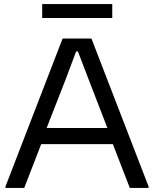

<svg xmlns="http://www.w3.org/2000/svg" viewBox="-20 -931 763 951"><path d="M7 -7 290 -740H433L716 -7V0H623L539 -217H184L100 0H7ZM512 -297 418 -540 366 -676H357L306 -540L211 -297ZM189 -911H536V-842H189Z"/></svg>

Font: Encode Sans Wide
Style: Regular
Weight: 400
Designer: Pablo Impallari, Andres Torresi
Foundry: Pablo Impallari, Andres Torresi
Version: Version 1.000; ttfautohint (v1.00) -l 8 -r 50 -G 200 -x 14 -